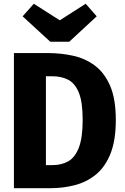

<svg xmlns="http://www.w3.org/2000/svg" viewBox="-20 -990 655 1010"><path d="M589.2 -359Q589.2 -250.8 560.8 -180.5Q532.3 -110.3 483.6 -71Q434.9 -31.8 373.1 -15.9Q311.3 0 245.1 0H53.3V-710.8H232.8Q301 -710.8 364.9 -696.7Q428.7 -682.6 479.2 -644.9Q529.7 -607.2 559.5 -538.2Q589.2 -469.2 589.2 -359ZM414.9 -359Q414.9 -454.9 394.1 -504.1Q373.3 -553.3 337.7 -571Q302.1 -588.7 257.4 -588.7H221.5V-121.5H257.4Q304.1 -121.5 339.5 -141.8Q374.9 -162.1 394.9 -213.8Q414.9 -265.6 414.9 -359ZM430.8 -970.3 488.7 -904.1 344.1 -770.3H244.6L99 -904.1L157.9 -970.3L294.4 -883.1Z"/></svg>

Font: Fira Code
Style: Bold
Weight: 700
Monospace: yes
Designer: Carrois Corporate, Edenspiekermann AG, Nikita Prokopov
Foundry: Carrois Corporate, Edenspiekermann AG, Nikita Prokopov
Version: Version 6.000; ttfautohint (v1.8.2) -l 8 -r 50 -G 200 -x 14 